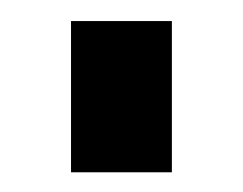

<svg xmlns="http://www.w3.org/2000/svg" viewBox="-20 -704 235 186"><path d="M48.8 -683.6H146.5V-537.1H48.8Z"/></svg>

Font: BabelStone Runic Long Branch
Style: Regular
Weight: 400
Designer: Andrew West
Foundry: BabelStone
Version: Version 3.002 March 14, 2022